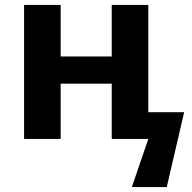

<svg xmlns="http://www.w3.org/2000/svg" viewBox="-20 -566 784 782"><path d="M78.1 0V-545.9H227.1V-335.9H435.1V-545.9H584V-108.9H730L659.2 195.8H517.1L584 0H435.1V-225.1H227.1V0Z"/></svg>

Font: Open Sans
Style: Bold
Weight: 700
Designer: Monotype Design Team
Foundry: Monotype Imaging Inc.
Version: Version 3.000; ttfautohint (v1.8.4)